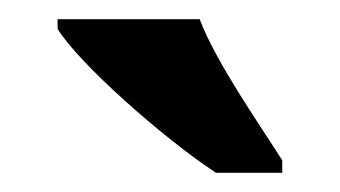

<svg xmlns="http://www.w3.org/2000/svg" viewBox="-20 -786 354 200"><path d="M205 -606H274V-619C250 -657 205 -721 188 -766H40V-756C61 -721 150 -642 205 -606Z"/></svg>

Font: Noto Serif Thai ExtraCondensed ExtraBold
Style: Regular
Weight: 800
Width: 2
Designer: Monotype Design Team
Foundry: Monotype Imaging Inc.
Version: Version 2.002